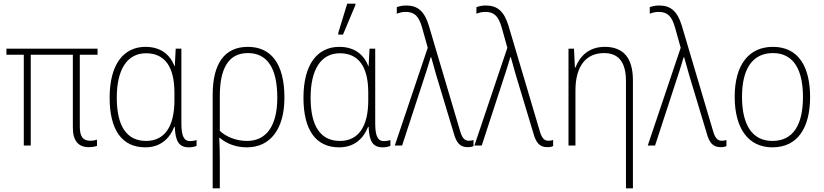

<svg xmlns="http://www.w3.org/2000/svg" viewBox="-20 -795 4500 1049"><path d="M465 9C486 9 502 5 510 2V-32C501 -29 490 -26 473 -26C432 -26 416 -50 416 -105V-496H513V-529H15V-496H110V0H148V-496H378V-98C378 -27 407 9 465 9Z M774 10C861 10 909 -43 932 -102H935C938 -21 959 10 1013 10C1029 10 1045 6 1054 2V-30C1043 -26 1030 -24 1019 -24C987 -24 971 -47 971 -122V-529H940L935 -434H933C908 -500 854 -539 775 -539C656 -539 579 -445 579 -261C579 -84 647 10 774 10ZM778 -25C673 -25 618 -105 618 -261C618 -416 675 -504 778 -504C881 -504 933 -429 933 -289V-247C933 -103 879 -25 778 -25Z M1142 234H1181V76C1181 36 1180 2 1178 -42H1181C1215 -12 1266 10 1329 10C1458 10 1534 -92 1534 -261C1534 -451 1458 -539 1334 -539C1205 -539 1142 -445 1142 -277ZM1330 -25C1271 -25 1216 -47 1181 -80V-271C1181 -417 1226 -505 1334 -505C1437 -505 1495 -428 1495 -261C1495 -103 1432 -25 1330 -25Z M1828 -606H1854L1922 -768V-775H1877L1828 -615ZM1833 10C1920 10 1968 -43 1991 -102H1994C1997 -21 2018 10 2072 10C2088 10 2104 6 2113 2V-30C2102 -26 2089 -24 2078 -24C2046 -24 2030 -47 2030 -122V-529H1999L1994 -434H1992C1967 -500 1913 -539 1834 -539C1715 -539 1638 -445 1638 -261C1638 -84 1706 10 1833 10ZM1837 -25C1732 -25 1677 -105 1677 -261C1677 -416 1734 -504 1837 -504C1940 -504 1992 -429 1992 -289V-247C1992 -103 1938 -25 1837 -25Z M2535 9C2550 9 2559 7 2567 3V-30C2561 -28 2553 -26 2542 -26C2520 -26 2505 -38 2493 -82L2323 -655C2299 -733 2263 -765 2199 -765C2177 -765 2160 -760 2148 -756V-720C2160 -725 2177 -730 2196 -730C2244 -730 2268 -708 2286 -645L2317 -534L2137 0H2177L2309 -404C2317 -430 2326 -457 2333 -482H2336C2343 -455 2350 -434 2363 -386L2458 -71C2473 -15 2493 9 2535 9Z M2970 9C2985 9 2994 7 3002 3V-30C2996 -28 2988 -26 2977 -26C2955 -26 2940 -38 2928 -82L2758 -655C2734 -733 2698 -765 2634 -765C2612 -765 2595 -760 2583 -756V-720C2595 -725 2612 -730 2631 -730C2679 -730 2703 -708 2721 -645L2752 -534L2572 0H2612L2744 -404C2752 -430 2761 -457 2768 -482H2771C2778 -455 2785 -434 2798 -386L2893 -71C2908 -15 2928 9 2970 9Z M3400 234H3438V-356C3438 -482 3383 -539 3284 -539C3194 -539 3146 -484 3124 -426H3121L3116 -529H3086V0H3124V-301C3124 -439 3186 -505 3280 -505C3358 -505 3400 -458 3400 -351Z M3917 9C3932 9 3941 7 3949 3V-30C3943 -28 3935 -26 3924 -26C3902 -26 3887 -38 3875 -82L3705 -655C3681 -733 3645 -765 3581 -765C3559 -765 3542 -760 3530 -756V-720C3542 -725 3559 -730 3578 -730C3626 -730 3650 -708 3668 -645L3699 -534L3519 0H3559L3691 -404C3699 -430 3708 -457 3715 -482H3718C3725 -455 3732 -434 3745 -386L3840 -71C3855 -15 3875 9 3917 9Z M4406 -265C4406 -428 4344 -539 4203 -539C4069 -539 3994 -438 3994 -266C3994 -97 4066 10 4200 10C4338 10 4406 -97 4406 -265ZM4034 -266C4034 -417 4090 -505 4203 -505C4321 -505 4367 -406 4367 -265C4367 -115 4315 -25 4200 -25C4087 -25 4034 -117 4034 -266Z"/></svg>

Font: Noto Sans SemiCondensed ExtraLight
Style: Regular
Weight: 200
Width: 4
Designer: Monotype Design Team
Foundry: Monotype Imaging Inc.
Version: Version 2.013